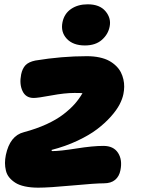

<svg xmlns="http://www.w3.org/2000/svg" viewBox="-20 -783 673 882"><path d="M370.1 -574.2Q315.4 -574.2 286.6 -605.2Q257.8 -636.2 267.1 -681.2Q275.4 -720.7 306.6 -741.9Q337.9 -763.2 382.8 -763.2Q438 -763.2 464.6 -731.4Q491.2 -699.7 483.9 -662.1Q477.5 -626 448.2 -600.1Q418.9 -574.2 370.1 -574.2ZM155.8 79.1Q121.1 79.1 94.2 73.2Q67.4 67.4 50.3 56.4Q33.2 45.4 22.2 31.7Q11.2 18.1 7.1 0.5Q2.9 -17.1 2.9 -34.2Q2.9 -51.3 6.8 -70.8Q25.4 -159.7 89.8 -175.8Q147.9 -191.4 194.1 -212.6Q240.2 -233.9 271.5 -258.1Q302.7 -282.2 323 -305.2Q343.3 -328.1 358.9 -355Q349.1 -356 321.8 -356Q277.3 -356 215.6 -344.5Q153.8 -333 134.8 -333Q98.1 -333 83.3 -365Q68.4 -397 77.1 -440.9Q82.5 -467.8 96.9 -483.2Q111.3 -498.5 142.1 -504.9Q263.7 -524.9 378.9 -524.9Q410.6 -524.9 436.8 -519.3Q462.9 -513.7 481.2 -503.7Q499.5 -493.7 513.4 -480Q527.3 -466.3 535.2 -450.9Q543 -435.5 546.9 -418.2Q550.8 -400.9 550.5 -384.3Q550.3 -367.7 546.9 -351.1Q542.5 -328.6 529.1 -302.7Q515.6 -276.9 488.8 -246.8Q461.9 -216.8 426 -189.5Q390.1 -162.1 335.7 -136.5Q281.2 -110.8 216.8 -94.2Q216.8 -88.9 220.2 -88.9Q255.4 -88.9 330.6 -100.8Q405.8 -112.8 455.1 -112.8Q501.5 -112.8 522.2 -80.8Q543 -48.8 533.2 -1Q527.8 27.3 508.8 43.2Q489.7 59.1 457 59.1Q418.9 59.1 312 69.1Q205.1 79.1 155.8 79.1Z"/></svg>

Font: Shantell Sans Irregular
Style: Italic
Weight: 800
Italic angle: -11.31°
Designer: Stephen Nixon, Anya Danilova, Shantell Martin
Foundry: Arrow Type
Version: Version 1.006;[9816181b4]